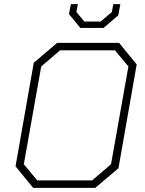

<svg xmlns="http://www.w3.org/2000/svg" viewBox="-20 -907 699 927"><path d="M55 -104 143 -604 256 -700H555L640 -596L552 -95L440 0H140ZM425 -36 516 -114 600 -586 535 -664H270L179 -586L95 -114L160 -36ZM313 -839 322 -887H356L349 -849L387 -803H466L520 -849L527 -887H561L551 -833L480 -772H368Z"/></svg>

Font: Chakra Petch ExtraLight
Style: Italic
Weight: 275
Italic angle: -10°
Designer: Katatrad Aksorn Co.,Ltd.
Foundry: Cadson Demak Co.,Ltd.
Version: Version 1.000; ttfautohint (v1.6)